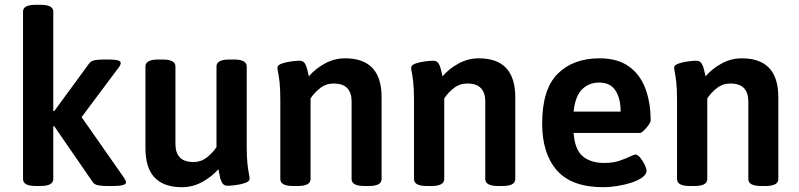

<svg xmlns="http://www.w3.org/2000/svg" viewBox="-20 -773 3328 800"><path d="M129 2Q76 2 76 -27V-725Q76 -753 129 -753H148Q202 -753 202 -725V-311L206 -310L351 -508Q359 -519 374 -522Q389 -525 409 -525H435Q483 -525 483 -511Q483 -502 474 -491L320 -285L497 -32Q505 -20 505 -13Q505 2 452 2H424Q404 2 388.5 -1Q373 -4 366 -15L206 -247H202V-27Q202 2 148 2Z M738 7Q586 7 586 -155V-496Q586 -525 639 -525H658Q711 -525 711 -496V-172Q711 -137 729 -117.5Q747 -98 786 -98Q818 -98 842.5 -117.5Q867 -137 882 -160V-496Q882 -525 935 -525H955Q1008 -525 1008 -496V-166Q1008 -118 1011 -91Q1014 -64 1017 -50Q1020 -36 1020 -28Q1020 -17 1001 -10.5Q982 -4 960 -1.5Q938 1 928 1Q913 1 906 -10.5Q899 -22 896 -38.5Q893 -55 890 -68Q864 -38 824 -15.5Q784 7 738 7Z M1201 2Q1148 2 1148 -27V-355Q1148 -402 1145 -429Q1142 -456 1139 -470Q1136 -484 1136 -491Q1136 -502 1155 -508.5Q1174 -515 1196 -517.5Q1218 -520 1228 -520Q1243 -520 1250 -509Q1257 -498 1260.5 -482.5Q1264 -467 1267 -455Q1292 -485 1332 -507.5Q1372 -530 1418 -530Q1570 -530 1570 -368V-27Q1570 2 1517 2H1498Q1445 2 1445 -27V-351Q1445 -386 1427 -405.5Q1409 -425 1370 -425Q1338 -425 1313.5 -405.5Q1289 -386 1274 -363V-27Q1274 2 1221 2Z M1758 2Q1705 2 1705 -27V-355Q1705 -402 1702 -429Q1699 -456 1696 -470Q1693 -484 1693 -491Q1693 -502 1712 -508.5Q1731 -515 1753 -517.5Q1775 -520 1785 -520Q1800 -520 1807 -509Q1814 -498 1817.5 -482.5Q1821 -467 1824 -455Q1849 -485 1889 -507.5Q1929 -530 1975 -530Q2127 -530 2127 -368V-27Q2127 2 2074 2H2055Q2002 2 2002 -27V-351Q2002 -386 1984 -405.5Q1966 -425 1927 -425Q1895 -425 1870.5 -405.5Q1846 -386 1831 -363V-27Q1831 2 1778 2Z M2494 7Q2362 7 2300.5 -63Q2239 -133 2239 -258Q2239 -401 2303.5 -465.5Q2368 -530 2478 -530Q2553 -530 2600 -496.5Q2647 -463 2669 -404.5Q2691 -346 2691 -271Q2691 -264 2682 -251.5Q2673 -239 2662.5 -229Q2652 -219 2646 -219H2370Q2375 -150 2408 -122Q2441 -94 2498 -94Q2534 -94 2560.5 -103Q2587 -112 2604.5 -120.5Q2622 -129 2628 -129Q2637 -129 2648 -115.5Q2659 -102 2666.5 -86Q2674 -70 2674 -62Q2674 -47 2656.5 -34Q2639 -21 2611 -12Q2583 -3 2552 2Q2521 7 2494 7ZM2370 -308H2566Q2566 -364 2544 -396.5Q2522 -429 2477 -429Q2434 -429 2405.5 -401Q2377 -373 2370 -308Z M2854 2Q2801 2 2801 -27V-355Q2801 -402 2798 -429Q2795 -456 2792 -470Q2789 -484 2789 -491Q2789 -502 2808 -508.5Q2827 -515 2849 -517.5Q2871 -520 2881 -520Q2896 -520 2903 -509Q2910 -498 2913.5 -482.5Q2917 -467 2920 -455Q2945 -485 2985 -507.5Q3025 -530 3071 -530Q3223 -530 3223 -368V-27Q3223 2 3170 2H3151Q3098 2 3098 -27V-351Q3098 -386 3080 -405.5Q3062 -425 3023 -425Q2991 -425 2966.5 -405.5Q2942 -386 2927 -363V-27Q2927 2 2874 2Z"/></svg>

Font: Asap SemiBold
Style: Regular
Weight: 600
Designer: Pablo Cosgaya
Foundry: Omnibus-Type
Version: Version 3.001; ttfautohint (v1.8.3)